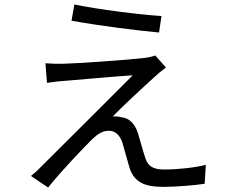

<svg xmlns="http://www.w3.org/2000/svg" viewBox="-20 -806 1040 862"><path d="M314 -786 301 -713C422 -691 595 -669 694 -660L705 -734C611 -740 422 -763 314 -786ZM725 -503 677 -557C668 -553 647 -548 630 -546C555 -537 325 -521 268 -520C237 -519 207 -520 184 -522L191 -434C213 -437 239 -441 271 -443C332 -448 498 -463 576 -468C478 -370 208 -100 168 -61C150 -42 132 -26 119 -16L196 36C252 -35 359 -147 396 -183C419 -205 442 -219 469 -219C496 -219 517 -201 529 -167C538 -138 553 -80 562 -51C584 15 634 33 713 33C766 33 857 26 899 19L904 -66C858 -54 782 -45 717 -45C666 -45 643 -61 632 -98C621 -130 608 -180 599 -209C585 -250 562 -276 523 -280C514 -283 496 -284 486 -283C523 -322 633 -424 671 -458C682 -469 707 -490 725 -503Z"/></svg>

Font: Noto Sans CJK SC Regular
Style: Regular
Weight: 400
Designer: Ryoko NISHIZUKA (kana & ideographs); Paul D. Hunt (Latin, Greek & Cyrillic); Wenlong ZHANG (bopomofo); Sandoll Communica
Foundry: Adobe Systems Incorporated
Version: Version 1.004;PS 1.004;hotconv 1.0.82;makeotf.lib2.5.63406